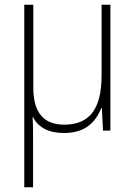

<svg xmlns="http://www.w3.org/2000/svg" viewBox="-20 -549 567 807"><path d="M444 -529H407V-233C407 -97 361 -25 250 -25C163 -25 120 -76 120 -181V-529H82V238H119V40C119 8 119 -26 117 -56H119C141 -14 183 10 249 10C344 10 383 -40 406 -95H408L413 0H444Z"/></svg>

Font: Noto Sans SemiCondensed ExtraLight
Style: Regular
Weight: 200
Width: 4
Designer: Monotype Design Team
Foundry: Monotype Imaging Inc.
Version: Version 2.013